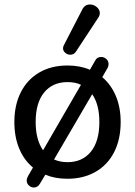

<svg xmlns="http://www.w3.org/2000/svg" viewBox="-20 -788 602 856"><path d="M182 -9 158 31Q148 48 131 48Q119 48 109 39Q99 30 99 17Q99 8 105 -3L127 -41Q87 -74 65.5 -126Q44 -178 44 -244Q44 -320 73 -377Q102 -434 155.5 -465Q209 -496 281 -496Q337 -496 381 -477L405 -519Q413 -534 431 -534Q444 -534 454 -525Q464 -516 464 -502Q464 -492 459 -484L436 -444Q475 -411 496.5 -360Q518 -309 518 -244Q518 -167 489 -110Q460 -53 406 -22Q352 9 281 9Q226 9 182 -9ZM423 -244Q423 -322 391 -368L221 -77Q248 -65 281 -65Q347 -65 385 -111.5Q423 -158 423 -244ZM172 -118 341 -410Q316 -422 281 -422Q215 -422 177 -376Q139 -330 139 -244Q139 -165 172 -118ZM293 -544Q281 -544 271 -552.5Q261 -561 261 -573Q261 -580 265 -587L347 -746Q358 -768 381 -768Q398 -768 411.5 -756.5Q425 -745 425 -730Q425 -719 418 -709L318 -557Q309 -544 293 -544Z"/></svg>

Font: SN Pro
Style: Regular
Weight: 400
Designer: Tobias Whetton
Foundry: Supernotes
Version: Version 1.003